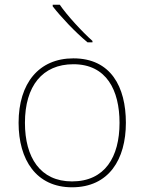

<svg xmlns="http://www.w3.org/2000/svg" viewBox="-20 -786 615 816"><path d="M234 -766H204V-759C239 -714 299 -650 352 -606H373V-612C328 -652 263 -723 234 -766ZM515 -264C515 -417 451 -538 292 -538C145 -538 59 -432 59 -264C59 -107 134 10 286 10C443 10 515 -109 515 -264ZM86 -264C86 -420 160 -513 292 -513C433 -513 488 -402 488 -264C488 -119 426 -15 286 -15C151 -15 86 -117 86 -264Z"/></svg>

Font: Noto Sans Arabic UI Th
Style: Regular
Weight: 100
Designer: Monotype Design Team, Nadine Chahine and Nizar Qandah
Foundry: Monotype Imaging Inc.
Version: Version 2.010